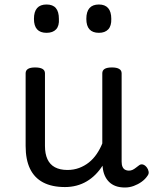

<svg xmlns="http://www.w3.org/2000/svg" viewBox="-20 -815 685 854"><path d="M269 17Q211 17 172 -3.5Q133 -24 113.5 -64.5Q94 -105 94 -166V-489Q94 -502 104.5 -508.5Q115 -515 136 -515Q158 -515 169 -508.5Q180 -502 180 -489V-166Q180 -131 191 -107Q202 -83 224.5 -71Q247 -59 280 -59Q308 -59 332 -68Q356 -77 375.5 -92.5Q395 -108 410 -130Q425 -152 435 -177V-489Q435 -502 445.5 -508.5Q456 -515 478 -515Q499 -515 510 -508.5Q521 -502 521 -489V-96Q521 -82 525 -73Q529 -64 536.5 -60Q544 -56 553 -56Q562 -56 569.5 -59.5Q577 -63 584.5 -69Q592 -75 599 -80Q607 -86 616.5 -83Q626 -80 634 -69Q639 -62 641 -52Q643 -42 636 -33Q626 -18 610 -6.5Q594 5 575 12Q556 19 536 19Q512 19 494.5 12.5Q477 6 465 -6Q453 -18 446 -34Q439 -50 437 -69L436 -78Q422 -56 404.5 -38.5Q387 -21 366 -8.5Q345 4 320.5 10.5Q296 17 269 17ZM187 -669Q159 -669 145 -684.5Q131 -700 131 -731Q131 -763 145 -779Q159 -795 187 -795Q215 -795 228.5 -779Q242 -763 242 -731Q244 -700 229.5 -684.5Q215 -669 187 -669ZM420 -669Q392 -669 378 -684.5Q364 -700 364 -731Q364 -763 378 -779Q392 -795 420 -795Q447 -795 461 -779Q475 -763 475 -731Q476 -700 461.5 -684.5Q447 -669 420 -669Z"/></svg>

Font: Playwrite BR
Style: Regular
Weight: 400
Designer: Veronika Burian, José Scaglione
Foundry: TypeTogether
Version: Version 1.002